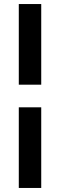

<svg xmlns="http://www.w3.org/2000/svg" viewBox="-20 -750 297 950"><path d="M73 -331V-730H184V-331ZM73 180V-219H184V180Z"/></svg>

Font: MuseoModerno Thin Medium
Style: Regular
Weight: 500
Version: Version 1.003